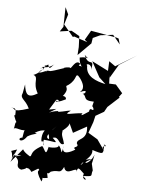

<svg xmlns="http://www.w3.org/2000/svg" viewBox="-74 -980 1021 1361"><g transform="rotate(5 436.0 -300.0)"><path d="M730 -734 716 -739C654 -750 592 -761 531 -772L492 -705L511 -689L415 -721L406 -717L337 -800L359 -873L336 -923L333 -783L310 -748L393 -760L451 -727L454 -649L450 -592L541 -683L547 -722L599 -746L689 -757L742 -693ZM282 -256C238 -211 361 -299 344 -247C328 -276 295 -222 395 -272C400 -303 342 -297 361 -281C432 -362 364 -357 403 -375C468 -421 440 -467 476 -441C498 -477 444 -463 480 -433C535 -359 495 -340 490 -332C556 -363 526 -316 508 -323C548 -308 507 -274 594 -273C578 -206 588 -274 603 -194C567 -256 554 -178 581 -194C636 -204 620 -169 606 -219C578 -218 491 -139 521 -184C448 -181 374 -150 437 -195C423 -198 327 -167 351 -185C285 -179 250 -144 334 -199C300 -194 181 -163 259 -217C181 -215 229 -230 189 -159L270 -169L330 -266ZM41 126C65 168 31 217 70 130C50 178 87 144 115 151C35 171 107 154 95 219C98 211 86 241 123 252C183 237 137 231 176 240C212 264 171 274 243 234C271 257 209 224 273 323C294 281 248 305 315 294C302 215 299 290 333 248C394 226 397 264 425 206C443 281 521 182 516 235C520 196 527 202 566 240C566 240 588 271 573 235C538 285 622 302 563 259C644 255 614 255 629 213C614 136 615 198 632 101C599 187 527 172 615 135C541 139 567 171 539 182C564 141 620 120 614 69C693 94 695 95 693 30C698 6 722 64 688 16C720 58 654 11 706 81L643 -9L575 -50L603 -128L614 -174L673 -208L693 -244L774 -318L768 -322L789 -350L739 -408L691 -410L689 -473L691 -452L748 -548L872 -626L723 -536L678 -568L675 -499L558 -558L618 -448L665 -404C598 -419 522 -445 525 -523C506 -537 559 -545 555 -496C575 -594 535 -507 501 -598C547 -551 538 -592 467 -576C472 -483 529 -521 432 -519C438 -479 455 -494 474 -533C438 -566 410 -477 405 -499C371 -503 330 -480 396 -500C373 -498 306 -469 268 -462C217 -468 257 -450 234 -459C164 -426 190 -460 219 -471C187 -509 233 -459 295 -515C278 -503 258 -458 250 -507C180 -470 181 -453 232 -502C230 -476 176 -431 151 -425C195 -408 148 -374 193 -296C123 -255 107 -283 98 -352L87 -291C67 -248 108 -251 139 -184C5 -140 52 -184 15 -178C64 -188 43 -135 48 -118C46 -117 99 -147 40 -127C72 -32 97 -60 84 -74C44 -94 57 -71 44 -24C46 -63 112 -1 147 -43C128 -51 120 -35 112 25C69 29 103 76 145 14C188 -13 235 -11 195 -16C256 -54 299 -47 301 19C258 10 318 -48 347 -77C308 -36 300 -21 272 -43C241 -27 243 61 255 36C288 90 251 61 265 27C343 31 377 56 326 8C372 -12 373 63 409 44C402 5 382 -15 392 -45C367 -40 464 -89 428 -123L466 -40L562 -93C575 9 495 -8 500 33C525 65 462 53 493 77C465 95 393 132 407 57C404 159 339 76 398 134C399 64 362 53 374 56C377 88 277 74 303 74C286 150 281 97 257 72C156 125 204 159 167 151C191 156 138 137 124 107L42 204L82 112Z"/></g></svg>

Font: Hussar Lance
Style: ExBdObl
Weight: 700
Foundry: Cannot Into Space Fonts, PlusOne Fonts
Version: Version 2.270